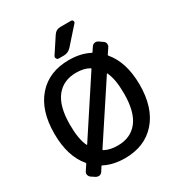

<svg xmlns="http://www.w3.org/2000/svg" viewBox="-224 -1125 1180 1272"><g transform="rotate(-30 366.5 -489.0)"><path d="M469.7 -636.7Q471.7 -640.6 467.8 -642.6Q428.7 -666 368.2 -666Q269.5 -666 215.3 -596.7Q161.1 -527.3 161.1 -387.7Q161.1 -276.4 190.4 -216.8Q191.4 -215.8 192.9 -215.8Q194.3 -215.8 194.3 -216.8ZM368.2 -12.7Q277.3 -12.7 210.9 -47.9Q207 -49.8 205.1 -45.9L184.6 -13.7Q176.8 -2 163.1 2Q159.2 2 155.3 2Q145.5 2 136.7 -2.9L108.4 -21.5Q96.7 -29.3 93.3 -43Q89.8 -56.6 98.6 -69.3L126 -110.4Q127.9 -114.3 125 -117.2Q42 -214.8 42 -387.7Q42 -564.5 129.4 -663.6Q216.8 -762.7 368.2 -762.7Q459 -762.7 525.4 -727.5Q529.3 -725.6 531.2 -729.5L551.8 -760.7Q559.6 -772.5 573.2 -775.9Q586.9 -779.3 599.6 -771.5L627.9 -752Q640.6 -744.1 643.1 -730.5Q645.5 -716.8 637.7 -705.1L610.4 -664.1Q607.4 -660.2 610.4 -657.2Q693.4 -559.6 694.3 -387.7Q694.3 -210.9 606.9 -111.8Q519.5 -12.7 368.2 -12.7ZM368.2 -109.4Q466.8 -109.4 521 -178.2Q575.2 -247.1 575.2 -387.7Q575.2 -499 545.9 -557.6Q544.9 -558.6 543.5 -559.1Q542 -559.6 542 -557.6L265.6 -137.7Q265.6 -135.7 265.6 -134.8Q265.6 -132.8 267.6 -131.8Q307.6 -109.4 368.2 -109.4ZM511.7 -980.5Q521.5 -980.5 525.4 -971.7Q527.3 -967.8 527.3 -964.8Q527.3 -959 522.5 -954.1L413.1 -831.1Q389.6 -804.7 355.5 -804.7H316.4Q305.7 -804.7 300.8 -814.5Q297.9 -819.3 297.9 -823.2Q297.9 -829.1 300.8 -834L377.9 -951.2Q396.5 -980.5 431.6 -980.5Z"/></g></svg>

Font: Gen Jyuu GothicL Medium
Style: Regular
Weight: 500
Designer: [Source Han Sans]
Ryoko NISHIZUKA  (kana & ideographs); Paul D. Hunt (Latin, Greek & Cyrillic); Wenlong ZHANG  (bopomofo
Version: Version 1.002.20150607